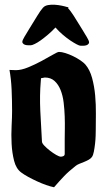

<svg xmlns="http://www.w3.org/2000/svg" viewBox="-20 -784 471 810"><path d="M229 -565Q240 -565 256 -560Q272 -555 288.5 -547Q305 -539 319 -529.5Q333 -520 340 -512Q359 -490 368.5 -455Q378 -420 381.5 -381Q385 -342 384.5 -303.5Q384 -265 384 -237Q384 -228 383.5 -211.5Q383 -195 381 -177.5Q379 -160 376 -144.5Q373 -129 368 -122Q363 -115 354 -110Q345 -105 335 -101Q325 -97 315 -93Q305 -89 299 -84Q284 -72 272.5 -62Q261 -52 251 -41.5Q241 -31 230.5 -19.5Q220 -8 208 6Q193 3 174.5 -3.5Q156 -10 136.5 -19Q117 -28 99.5 -37.5Q82 -47 70 -56Q48 -72 39.5 -105.5Q31 -139 29 -177Q27 -215 29 -253Q31 -291 31 -316Q31 -361 29 -406Q27 -451 20 -489L47 -488Q70 -488 99 -500Q128 -512 155 -526.5Q182 -541 202.5 -553Q223 -565 229 -565ZM152 -441Q147 -382 150 -316.5Q153 -251 157 -187Q157 -180 167 -169.5Q177 -159 190.5 -148.5Q204 -138 217 -130.5Q230 -123 237 -123Q242 -123 247.5 -125.5Q253 -128 253 -135V-197Q253 -213 253.5 -238.5Q254 -264 253 -293Q252 -322 248.5 -351.5Q245 -381 235.5 -404.5Q226 -428 210 -442.5Q194 -457 169 -457L153 -454ZM161 -752H162Q169 -760 182.5 -762.5Q196 -765 211 -764Q226 -763 240.5 -760Q255 -757 264 -754H269L267 -750Q277 -739 291 -717.5Q305 -696 328 -658Q334 -647 340 -638Q346 -629 352 -617Q358 -606 354.5 -600.5Q351 -595 344.5 -593Q338 -591 330.5 -591Q323 -591 320 -591Q315 -591 303.5 -597Q292 -603 277 -613Q262 -623 245.5 -637Q229 -651 214 -668Q199 -652 182.5 -638Q166 -624 152 -614Q138 -604 126.5 -598.5Q115 -593 110 -593Q107 -593 99.5 -593Q92 -593 85.5 -595Q79 -597 75.5 -602.5Q72 -608 78 -619Q84 -631 90 -640Q96 -649 102 -660Q125 -697 138 -718.5Q151 -740 161 -751Z"/></svg>

Font: CAT Schmalfette Thannhaeuser
Style: Regular
Weight: 700
Designer: Peter Wiegel nach Herbert Thanhaeuser 1939/40
Foundry: CAT-Fonts, Peter Wiegel
Version: Version 1.000